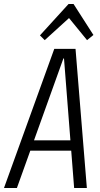

<svg xmlns="http://www.w3.org/2000/svg" viewBox="-50 -946 503 966"><path d="M223 -700H330L387 0H323L272 -652H269L35 0H-30ZM96 -240H328L321 -188H89ZM151 -768 295 -926H320L420 -770L388 -744L290 -864H307L175 -744Z"/></svg>

Font: Pathway Extreme Condensed ExtraLight
Style: Italic
Weight: 250
Width: 3
Italic angle: -8°
Version: Version 1.001;gftools[0.9.26]